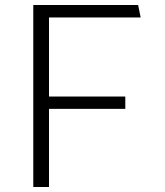

<svg xmlns="http://www.w3.org/2000/svg" viewBox="-20 -750 660 770"><path d="M113.5 -730H176.5V0H113.5ZM156 -363H482.5V-313.5H156ZM156 -730H534L544 -680H156Z"/></svg>

Font: Monaspace Krypton Var ExLight
Style: Regular
Weight: 200
Designer: Riley Cran and the Lettermatic Team
Version: Version 1.200 (Monaspace Krypton Var)